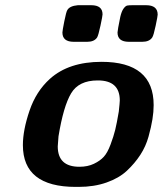

<svg xmlns="http://www.w3.org/2000/svg" viewBox="-20 -714 632 745"><path d="M68.8 -150.9Q68.8 -209 94.5 -284.4Q120.1 -359.9 173.8 -408.2Q247.1 -474.1 374 -474.1Q576.2 -474.1 576.2 -306.2Q576.2 -280.3 571.5 -251.2Q566.9 -222.2 556.4 -184.1Q545.9 -146 524.4 -113Q502.9 -80.1 472.4 -51.5Q441.9 -22.9 393.6 -5.9Q345.2 11.2 285.2 11.2H273.9Q68.8 11.2 68.8 -150.9ZM204.1 -146Q204.1 -66.9 288.1 -66.9Q320.3 -66.9 344.2 -78.4Q368.2 -89.8 382.6 -105.5Q397 -121.1 408.9 -153.1Q420.9 -185.1 427 -210Q433.1 -234.9 440.9 -280.8Q444.8 -316.9 444.8 -324.2Q444.8 -402.3 358.9 -401.9Q285.6 -401.9 255.9 -351.8Q226.1 -301.8 207 -185.1Q204.1 -151.9 204.1 -146ZM222.2 -587.9Q222.2 -594.7 229.5 -631.3Q236.8 -668 241.2 -674.8Q250 -690.9 282.2 -693.8H334Q377.9 -693.8 377.9 -658.2Q377.9 -652.3 369.9 -614.7Q361.8 -577.1 356.9 -568.8Q345.7 -551.8 318.8 -551.8H266.1Q222.2 -551.8 222.2 -587.9ZM436 -587.9Q436 -595.7 446.8 -648.9Q451.7 -669.9 459.2 -680.4Q466.8 -690.9 473.4 -692.4Q480 -693.8 494.1 -693.8H546.9Q591.8 -693.8 591.8 -657.2Q591.8 -651.4 584 -614.3Q576.2 -577.1 570.8 -568.8Q559.6 -551.8 532.2 -551.8H480Q436 -551.8 436 -587.9Z"/></svg>

Font: CMU Sans Serif
Style: BoldOblique
Weight: 700
Italic angle: -12°
Version: Version 0.7.0